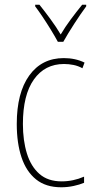

<svg xmlns="http://www.w3.org/2000/svg" viewBox="-20 -783 401 813"><path d="M239 10Q174 10 132.5 -23.5Q91 -57 71 -117Q51 -177 51 -258Q51 -390 104 -463.5Q157 -537 250 -537Q299 -537 338 -518L329 -494Q311 -504 291 -508Q271 -512 251 -512Q170 -512 123.5 -446.5Q77 -381 77 -258Q77 -188 94 -133Q111 -78 147 -46.5Q183 -15 241 -15Q290 -15 336 -35V-9Q317 -1 291.5 4.5Q266 10 239 10ZM225 -606Q212 -630 194.5 -658.5Q177 -687 159.5 -713Q142 -739 129 -756V-763H147Q168 -737 193 -703Q218 -669 237 -637Q256 -669 279 -700Q302 -731 328 -763H345V-756Q322 -725 294.5 -682.5Q267 -640 248 -606Z"/></svg>

Font: Noto Sans Myanmar Condensed Thin
Style: Regular
Weight: 100
Width: 3
Designer: Monotype Design Team
Foundry: Monotype Imaging Inc.
Version: Version 2.107; ttfautohint (v1.8.4.7-5d5b)